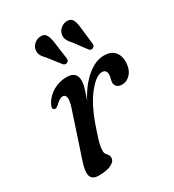

<svg xmlns="http://www.w3.org/2000/svg" viewBox="-172 -795 822 906"><g transform="rotate(-30 239.0 -342.5)"><path d="M73.5 -366Q61 -372 73.5 -396Q91.5 -429 125.2 -448.5Q159 -468 199 -468Q253 -468 253 -419Q253 -400 245 -374.2Q237 -348.5 227 -321.5Q263 -390.5 309.8 -429.2Q356.5 -468 401.5 -468Q439.5 -468 458.8 -446.8Q478 -425.5 477.5 -390.5Q476.5 -351 456.5 -328.5Q436.5 -306 410 -306Q391 -306 382 -315Q373 -324 373 -336Q373 -346.5 376.2 -356.5Q379.5 -366.5 379.5 -377.5Q379.5 -405 355 -405Q322 -405 276.5 -346.5Q231 -288 195 -175Q183 -140 177.8 -119.2Q172.5 -98.5 172.5 -82Q172.5 -69.5 177.5 -62.8Q182.5 -56 187.5 -49.8Q192.5 -43.5 192.5 -32.5Q192.5 -14 168.5 -1.5Q144.5 11 99.5 11Q64.5 11 57 -12.8Q49.5 -36.5 66 -85.5L146 -327.5Q159 -366.5 155.2 -382.5Q151.5 -398.5 138 -398.5Q129.5 -398.5 120.2 -393.2Q111 -388 98 -375Q82.5 -361.5 73.5 -366ZM374 -636 384.5 -545Q385 -538.5 383.8 -533.2Q382.5 -528 376.5 -524.5Q365.5 -518 355.5 -527.5L303.5 -597Q290 -611 283.8 -625Q277.5 -639 281.5 -656Q285 -671.5 299.5 -683.5Q314 -695.5 332.5 -696Q355 -696.5 363.2 -680Q371.5 -663.5 374 -636ZM231.5 -637.5 244 -546.5Q245 -540.5 244 -535.2Q243 -530 237 -526Q226 -519 215 -528.5L162 -596.5Q148 -610 141.2 -623.5Q134.5 -637 137.5 -654Q140.5 -670 154.8 -682.2Q169 -694.5 188 -695.5Q210.5 -696.5 219.2 -680.5Q228 -664.5 231.5 -637.5Z"/></g></svg>

Font: Fraunces 9pt
Style: Italic
Weight: 400
Italic angle: -16°
Version: Version 1.000;[b76b70a41]